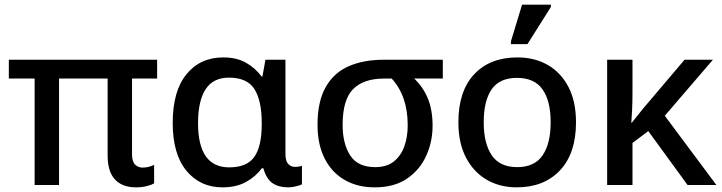

<svg xmlns="http://www.w3.org/2000/svg" viewBox="-20 -796 3108 826"><path d="M565 10Q506 10 474.5 -24Q443 -58 443 -127V-458H234V0H129V-458H18V-539H656V-458H548V-133Q548 -101 561 -88Q574 -75 594 -75Q608 -75 621 -78.5Q634 -82 643 -87V-7Q633 -1 612 4.5Q591 10 565 10Z M937 10Q841 10 782 -61.5Q723 -133 723 -267Q723 -404 782 -476.5Q841 -549 941 -549Q998 -549 1038.5 -526Q1079 -503 1105 -467H1109L1122 -539H1208V-134Q1208 -103 1220 -90.5Q1232 -78 1249 -78Q1257 -78 1266 -79.5Q1275 -81 1279 -83V-3Q1272 1 1254 5.5Q1236 10 1220 10Q1179 10 1152.5 -8Q1126 -26 1113 -72H1106Q1081 -37 1039 -13.5Q997 10 937 10ZM966 -76Q1042 -76 1074 -121Q1106 -166 1106 -262V-268Q1106 -362 1075 -412Q1044 -462 965 -462Q897 -462 864.5 -412Q832 -362 832 -266Q832 -76 966 -76Z M1592 10Q1518 10 1462.5 -22Q1407 -54 1376.5 -114.5Q1346 -175 1346 -259Q1346 -359 1381 -421Q1416 -483 1480 -511Q1544 -539 1631 -539H1885V-458H1762Q1801 -421 1821 -371.5Q1841 -322 1841 -255Q1841 -186 1813.5 -125.5Q1786 -65 1731 -27.5Q1676 10 1592 10ZM1594 -77Q1644 -77 1674.5 -101.5Q1705 -126 1719.5 -166.5Q1734 -207 1734 -257Q1734 -383 1665 -458H1632Q1544 -458 1499 -412.5Q1454 -367 1454 -259Q1454 -178 1486.5 -127.5Q1519 -77 1594 -77Z M2458 -270Q2458 -136 2389 -63Q2320 10 2203 10Q2130 10 2073.5 -23Q2017 -56 1984.5 -118.5Q1952 -181 1952 -270Q1952 -404 2020 -476.5Q2088 -549 2206 -549Q2280 -549 2336.5 -516.5Q2393 -484 2425.5 -422Q2458 -360 2458 -270ZM2061 -270Q2061 -179 2095.5 -128Q2130 -77 2205 -77Q2280 -77 2314.5 -128Q2349 -179 2349 -270Q2349 -362 2314 -411.5Q2279 -461 2204 -461Q2129 -461 2095 -411.5Q2061 -362 2061 -270ZM2178 -606V-618L2226 -776H2350V-766L2249 -606Z M3047 -539 2840 -298 3062 0H2938L2769 -232L2701 -181V0H2592V-539H2701V-399Q2701 -362 2699.5 -326.5Q2698 -291 2696 -268H2698Q2710 -283 2722.5 -298.5Q2735 -314 2746 -328L2925 -539Z"/></svg>

Font: Noto Sans Medium
Style: Regular
Weight: 500
Designer: Monotype Design Team
Foundry: Monotype Imaging Inc.
Version: Version 2.007